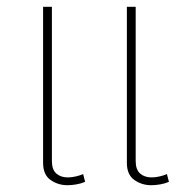

<svg xmlns="http://www.w3.org/2000/svg" viewBox="-20 -537 548 566"><path d="M179 9Q151 9 129 -6.5Q107 -22 107 -57V-517H133V-62Q133 -37 146 -25.5Q159 -14 180 -14Q191 -14 204 -17Q217 -20 225 -24L231 -1Q220 4 205.5 6.5Q191 9 179 9ZM426 9Q398 9 376 -6.5Q354 -22 354 -57V-517H380V-62Q380 -37 393 -25.5Q406 -14 427 -14Q438 -14 451 -17Q464 -20 472 -24L478 -1Q467 4 452.5 6.5Q438 9 426 9Z"/></svg>

Font: Noto Sans Thai UI Thin
Style: Regular
Weight: 100
Designer: Monotype Design Team
Foundry: Monotype Imaging Inc.
Version: Version 2.000